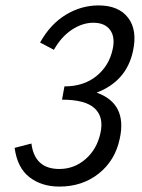

<svg xmlns="http://www.w3.org/2000/svg" viewBox="-20 -684 525 709"><path d="M471 -495Q447 -384 337 -342Q451 -301 422 -171Q405 -91 344.5 -43Q284 5 199 5Q134 5 89 -29.5Q44 -64 34 -138L96 -154Q108 -60 199 -60Q254 -60 296 -96.5Q338 -133 351 -193Q364 -252 329.5 -284Q295 -316 209 -316L218 -365Q289 -365 336 -403Q383 -441 396 -502Q406 -547 386.5 -573.5Q367 -600 325 -600Q284 -600 245 -574Q206 -548 179 -500L128 -527Q166 -595 223 -629.5Q280 -664 344 -664Q418 -664 453 -618.5Q488 -573 471 -495Z"/></svg>

Font: EauTestInfant Medium
Style: Italic
Weight: 500
Italic angle: -12°
Designer: Christian Thalmann (Catharsis Fonts)
Version: Version 0.001;PS 000.001;hotconv 1.0.88;makeotf.lib2.5.64775